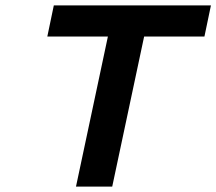

<svg xmlns="http://www.w3.org/2000/svg" viewBox="-20 -690 800 710"><path d="M760 -670H179L155 -555H379L261 0H395L513 -555H736Z"/></svg>

Font: LT Wave Text Bold Italic
Style: Regular
Weight: 700
Designer: Daniel Lyons
Version: Version 2.5 (Glyphs App)